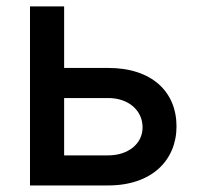

<svg xmlns="http://www.w3.org/2000/svg" viewBox="-20 -565 605 585"><path d="M71.4 0H309.7C443.2 0 517.8 -77.4 517.8 -180C517.8 -284.8 443.2 -358 309.7 -358H175.4V-545.5H71.4ZM175.4 -91.6V-266.3H309.7C370.7 -266.3 414.4 -229.4 414.4 -176.8C414.4 -127.1 370.7 -91.6 309.7 -91.6Z"/></svg>

Font: Margiela Sans Medium
Style: Regular
Weight: 500
Designer: Stefan Endress, Andreas Faust
Version: Version 1.100;FEAKit 1.0